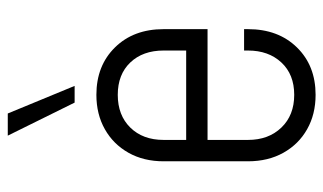

<svg xmlns="http://www.w3.org/2000/svg" viewBox="-189 -631 832 494"><g transform="rotate(-90 227.0 -384.0)"><path d="M230 12Q180 12 141.5 -9.8Q103 -31.5 81 -70.8Q59 -110 59 -162V-379Q59 -430.5 81 -469.5Q103 -508.5 141.5 -530.2Q180 -552 230 -552Q305 -552 352 -504.2Q399 -456.5 399 -379V-266H100V-321H344V-379Q344 -432.5 313.2 -464.8Q282.5 -497 230 -497Q177.5 -497 145.8 -464.8Q114 -432.5 114 -379V-162Q114 -109 145.8 -76Q177.5 -43 230 -43Q282.5 -43 313.2 -76Q344 -109 344 -162V-172H399V-162Q399 -84 352 -36Q305 12 230 12ZM210 -608 125 -780H182L253 -608Z"/></g></svg>

Font: Mohave Light Light
Style: Regular
Weight: 300
Version: Version 2.003